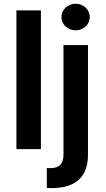

<svg xmlns="http://www.w3.org/2000/svg" viewBox="-20 -782 558 1007"><path d="M194.6 -727.3H66.1V0H194.6ZM225.5 203.8C234.7 204.5 242.5 204.5 251.8 204.5C372.2 204.5 441.4 149.1 441.4 31.2V-545.5H312.9V29.5C312.9 75.3 293.3 99.8 244 99.8C238.3 99.8 232.2 99.4 225.5 99.1ZM302.2 -692.5C302.2 -654.1 335.6 -622.9 376.8 -622.9C417.6 -622.9 451 -654.1 451 -692.5C451 -731.2 417.6 -762.4 376.8 -762.4C335.6 -762.4 302.2 -731.2 302.2 -692.5Z"/></svg>

Font: Margiela Sans Semi Bold
Style: Regular
Weight: 600
Designer: Stefan Endress, Andreas Faust
Version: Version 1.100;FEAKit 1.0